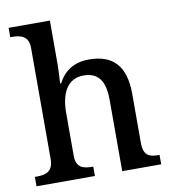

<svg xmlns="http://www.w3.org/2000/svg" viewBox="-84 -833 813 907"><g transform="rotate(-10 322.0 -380.0)"><path d="M18 0H298V-45H295C251 -45 216 -53 216 -112V-317C216 -410 249 -477 327 -477C402 -477 429 -427 429 -341V0H616V-45H613C568 -45 539 -54 539 -117V-352C539 -488 478 -547 365 -547C294 -547 246 -515 217 -459H212C212 -464 216 -514 216 -553V-760H18V-715H27C66 -715 106 -706 106 -649V-116C106 -54 70 -45 26 -45H18Z"/></g></svg>

Font: Noto Serif Gurmukhi Medium
Style: Regular
Weight: 500
Designer: Vaibhav Singh and the Monotype Design Team
Foundry: Monotype Imaging Inc.
Version: Version 2.004